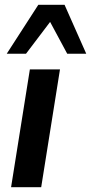

<svg xmlns="http://www.w3.org/2000/svg" viewBox="-20 -777 378 797"><path d="M26 0 104 -489H229L151 0ZM8 -554 139 -757H248L338 -554H259L188 -686L88 -554Z"/></svg>

Font: Nunito Sans 12pt
Style: Bold Italic
Weight: 700
Italic angle: -9°
Designer: Vernon Adams
Foundry: Vernon Adams
Version: Version 3.101;gftools[0.9.27]